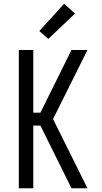

<svg xmlns="http://www.w3.org/2000/svg" viewBox="-20 -1001 540 1021"><path d="M80 0V-735H157V-402H195L360 -735H445L262 -368L445 0H360L195 -333H157V0ZM237 -794 189 -836 321 -981 379 -929Z"/></svg>

Font: Iosevka www.saffi
Style: Regular
Weight: 400
Monospace: yes
Designer: Belleve Invis
Foundry: Belleve Invis
Version: Version 22.0.2; ttfautohint (v1.8.3)